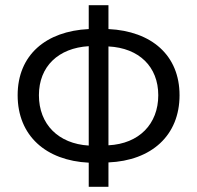

<svg xmlns="http://www.w3.org/2000/svg" viewBox="-20 -698 760 740"><path d="M322 22H398V-72C564 -79 672 -176 672 -331C672 -485 564 -578 398 -586V-678H322V-586C157 -578 48 -486 48 -331C48 -175 157 -79 322 -71ZM590 -331C590 -220 516 -144 398 -138V-519C516 -513 590 -441 590 -331ZM130 -331C130 -442 205 -513 322 -520V-137C205 -144 130 -219 130 -331Z"/></svg>

Font: DAIFUKU Sans
Style: Regular
Weight: 400
Designer: Original font ‘Source Han Sans JP’ : Paul D. Hunt
Foundry: Daifuku
Version: Version 1.000